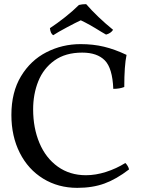

<svg xmlns="http://www.w3.org/2000/svg" viewBox="-20 -898 693 927"><path d="M35 -343Q35 -453 81.5 -530Q128 -607 204.5 -646Q281 -685 369 -685Q430 -685 482 -672.5Q534 -660 591 -633Q580 -581 580 -478Q558 -469 527 -469Q523 -569 486 -606.5Q449 -644 377 -644Q296 -644 243 -606Q190 -568 165 -506Q140 -444 140 -370Q140 -280 170.5 -207.5Q201 -135 259 -93.5Q317 -52 395 -52Q442 -52 492 -68Q542 -84 585 -111Q591 -106 596.5 -96.5Q602 -87 603 -80Q542 -33 484.5 -12Q427 9 353 9Q261 9 188.5 -35.5Q116 -80 75.5 -160Q35 -240 35 -343ZM221 -762Q256 -785 294 -815Q332 -845 361 -874Q376 -878 396 -878Q450 -816 526 -754Q515 -737 492 -731L468 -745Q409 -782 370 -800Q348 -790 303 -766Q258 -742 237 -728Q224 -735 221 -762Z"/></svg>

Font: Vollkorn SC
Style: Regular
Weight: 400
Designer: Friedrich Althausen
Foundry: Friedrich Althausen
Version: Version 4.015